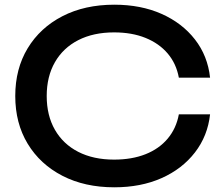

<svg xmlns="http://www.w3.org/2000/svg" viewBox="-20 -784 952 818"><path d="M875 -297Q865 -205 810.5 -134.5Q756 -64 668 -25Q580 14 467 14Q341 14 246 -35Q151 -84 98 -171.5Q45 -259 45 -375Q45 -491 98 -578.5Q151 -666 246 -715Q341 -764 467 -764Q580 -764 668 -725Q756 -686 810.5 -616Q865 -546 875 -453H742Q731 -513 694.5 -556Q658 -599 600 -622.5Q542 -646 466 -646Q378 -646 313.5 -613Q249 -580 214 -519Q179 -458 179 -375Q179 -292 214 -231Q249 -170 313.5 -137Q378 -104 466 -104Q542 -104 600 -127Q658 -150 694.5 -193.5Q731 -237 742 -297Z"/></svg>

Font: Unbounded
Style: Regular
Weight: 400
Designer: Luke Prowse, Jean-Baptiste Morizot, Fátima Lázaro, Florian Runge
Foundry: NaN
Version: Version 1.701;gftools[0.9.28.dev5+ged2979d]